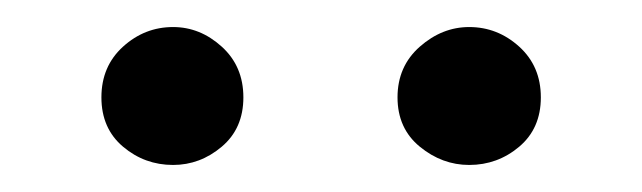

<svg xmlns="http://www.w3.org/2000/svg" viewBox="-20 -792 475 142"><path d="M108 -670Q87 -670 71 -683.5Q55 -697 55 -720Q55 -743 71 -757.5Q87 -772 108 -772Q128 -772 144 -757.5Q160 -743 160 -720Q160 -697 144 -683.5Q128 -670 108 -670ZM327 -670Q307 -670 290.5 -683.5Q274 -697 274 -720Q274 -743 290.5 -757.5Q307 -772 327 -772Q348 -772 364 -757.5Q380 -743 380 -720Q380 -697 364 -683.5Q348 -670 327 -670Z"/></svg>

Font: Noto Serif TC
Style: Regular
Weight: 400
Designer: Ryoko NISHIZUKA  (kana & ideographs); Frank Grießhammer (Latin, Greek & Cyrillic); Wenlong ZHANG  (bopomofo); Sandoll Co
Foundry: Adobe
Version: Version 2.003-H1;hotconv 1.1.1;makeotfexe 2.6.0